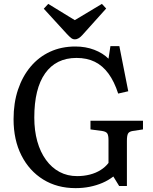

<svg xmlns="http://www.w3.org/2000/svg" viewBox="-20 -957 791 991"><path d="M370 14Q275 14 203 -30.5Q131 -75 90.5 -155Q50 -235 50 -342Q50 -426 73 -494.5Q96 -563 138 -613Q180 -663 238.5 -690Q297 -717 369 -717Q422 -717 466.5 -700Q511 -683 540 -654L550 -719H596L642 -486L590 -474Q570 -536 540 -577Q510 -618 469.5 -638Q429 -658 375 -658Q322 -658 281.5 -638Q241 -618 213 -578.5Q185 -539 171 -482Q157 -425 157 -350Q157 -283 172.5 -227.5Q188 -172 217.5 -131.5Q247 -91 287.5 -69.5Q328 -48 378 -48Q413 -48 444 -56Q475 -64 499.5 -79.5Q524 -95 540 -116V-234Q540 -259 533.5 -268.5Q527 -278 507 -281L447 -289V-334H718V-289L665 -281Q646 -278 640.5 -267Q635 -256 635 -230V3H595L565 -46Q539 -26 508.5 -13Q478 0 443.5 7Q409 14 370 14ZM366 -754Q356 -754 347.5 -760.5Q339 -767 325 -782L206 -912L229 -937L366 -853L506 -937L528 -913L405 -776Q396 -766 386.5 -760Q377 -754 366 -754Z"/></svg>

Font: Literata 18pt
Style: Regular
Weight: 400
Designer: Latin by Veronika Burian and Jose Scaglione. Greek by Irene Vlachou. Cyrillic by Vera Evstafieva.
Foundry: TypeTogether
Version: Version 3.103;gftools[0.9.29]